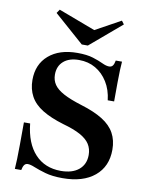

<svg xmlns="http://www.w3.org/2000/svg" viewBox="-87 -832 698 905"><g transform="rotate(10 262.0 -379.0)"><path d="M275 11.3Q225.8 11.3 192.3 1.6Q158.9 -8.1 137.5 -16.9Q116.1 -25.8 103.2 -25.8Q92.7 -25.8 86.7 -17.7Q80.6 -9.7 77.4 7.3H46.8Q48.4 -12.9 49.2 -39.9Q50 -66.9 50.4 -109.7Q50.8 -152.4 50.8 -216.1H80.6Q90.3 -122.6 137.5 -71.8Q184.7 -21 261.3 -21Q316.1 -21 347.2 -46.8Q378.2 -72.6 378.2 -117.7Q378.2 -146.8 364.1 -169Q350 -191.1 318.5 -208.5Q287.1 -225.8 234.7 -240.3Q172.6 -258.9 132.7 -283.5Q92.7 -308.1 74.2 -342.3Q55.6 -376.6 55.6 -420.2Q55.6 -495.2 106 -538.7Q156.5 -582.3 242.7 -582.3Q288.7 -582.3 318.1 -573Q347.6 -563.7 366.9 -554.4Q386.3 -545.2 400 -545.2Q411.3 -545.2 417.3 -552.8Q423.4 -560.5 426.6 -578.2H456.5Q454.8 -559.7 454 -537.1Q453.2 -514.5 452.8 -479.4Q452.4 -444.4 452.4 -387.1H421.8Q416.1 -437.1 393.1 -473.8Q370.2 -510.5 335.5 -530.6Q300.8 -550.8 256.5 -550.8Q208.9 -550.8 182.3 -527.4Q155.6 -504 155.6 -463.7Q155.6 -436.3 169.8 -415.7Q183.9 -395.2 216.1 -377.8Q248.4 -360.5 303.2 -343.5Q366.9 -324.2 406.9 -299.2Q446.8 -274.2 465.3 -240.3Q483.9 -206.5 483.9 -161.3Q483.9 -80.6 428.6 -34.7Q373.4 11.3 275 11.3ZM422.6 -768.5 434.7 -752.4 284.7 -625H255.6L112.9 -750.8L125 -768.5L334.7 -689.5L264.5 -681.5Z"/></g></svg>

Font: Playfair 5pt SemiExpanded Light
Style: Bold
Weight: 700
Version: Version 2.203